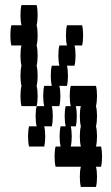

<svg xmlns="http://www.w3.org/2000/svg" viewBox="-20 -660 440 760"><path d="M129 -280Q129 -257 125 -240H65Q61 -257 61 -280Q61 -304 65 -320Q61 -337 61 -360Q61 -384 65 -400Q61 -417 61 -440Q61 -464 65 -480H25Q21 -497 21 -520Q21 -544 25 -560H65Q61 -577 61 -600Q61 -624 65 -640H125Q129 -624 129 -600Q129 -577 125 -560Q129 -544 129 -520Q129 -497 125 -480Q129 -464 129 -440Q129 -417 125 -400Q129 -384 129 -360Q129 -337 125 -320Q129 -304 129 -280ZM185 -240Q189 -224 189 -200Q189 -177 185 -160H155Q159 -144 159 -120Q159 -97 155 -80H95Q91 -97 91 -120Q91 -144 95 -160H125Q121 -177 121 -200Q121 -224 125 -240H155Q151 -257 151 -280Q151 -304 155 -320H185Q181 -337 181 -360Q181 -384 185 -400H215Q211 -417 211 -440Q211 -464 215 -480H245Q241 -497 241 -520Q241 -544 245 -560H305Q309 -544 309 -520Q309 -497 305 -480H275Q279 -464 279 -440Q279 -417 275 -400H245Q249 -384 249 -360Q249 -337 245 -320H215Q219 -304 219 -280Q219 -257 215 -240ZM380 0H360Q364 16 364 40Q364 63 360 80H300Q296 63 296 40Q296 16 300 0H200Q196 -17 196 -40Q196 -64 200 -80H220Q216 -97 216 -120Q216 -144 220 -160H240Q236 -177 236 -200Q236 -224 240 -240H260Q256 -257 256 -280Q256 -304 260 -320H360Q364 -304 364 -280Q364 -257 360 -240Q364 -224 364 -200Q364 -177 360 -160Q364 -144 364 -120Q364 -97 360 -80H380Q384 -64 384 -40Q384 -17 380 0ZM264 -120Q264 -97 260 -80H300Q296 -97 296 -120Q296 -144 300 -160Q296 -177 296 -200Q296 -224 300 -240H280Q284 -224 284 -200Q284 -177 280 -160H260Q264 -144 264 -120Z"/></svg>

Font: VT323
Style: Regular
Weight: 400
Monospace: yes
Designer: Peter Hull
Version: Version 2.000